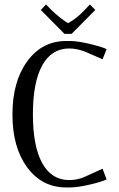

<svg xmlns="http://www.w3.org/2000/svg" viewBox="-20 -824 529 852"><path d="M297.9 -673.8H266.1L161.1 -779.8L184.1 -804.2L210.9 -776.9Q225.1 -762.7 248 -744.9Q271 -727.1 282.2 -721.2Q320.8 -742.7 353 -776.9L378.9 -804.2L402.8 -779.8ZM273.9 -642.1H290Q323.2 -642.1 377.2 -629.4Q431.2 -616.7 453.1 -606L435.1 -561L361.8 -592.8Q323.7 -608.9 287.1 -608.9Q209 -608.9 167.5 -533.9Q126 -459 126 -316.9Q126 -174.8 167.5 -99.9Q209 -24.9 287.1 -24.9Q326.7 -24.9 361.8 -42L435.1 -75.2L453.1 -27.8Q431.2 -17.1 377.2 -4.6Q323.2 7.8 290 7.8H273.9Q166.5 7.8 100.8 -81.1Q35.2 -169.9 35.2 -315.9Q35.2 -461.9 100.8 -552Q166.5 -642.1 273.9 -642.1Z"/></svg>

Font: Resagokr
Style: Regular
Weight: 500
Designer: gluk
Foundry: gluk
Version: Version 0.95